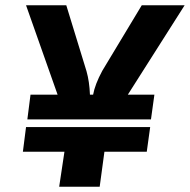

<svg xmlns="http://www.w3.org/2000/svg" viewBox="-20 -710 722 730"><path d="M466 -350H567L554 -256H84L96 -350H199L79 -690H232L309 -439Q320 -400 322 -350H334Q341 -389 369 -441L519 -690H682ZM79 -227H551L538 -133H377L359 0H205L225 -133H67Z"/></svg>

Font: Ezarion
Style: Bold Italic
Weight: 700
Italic angle: -8°
Designer: Natanael Gama
Version: Version 1.001;PS 001.001;hotconv 1.0.70;makeotf.lib2.5.58329